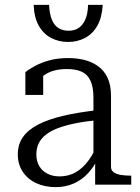

<svg xmlns="http://www.w3.org/2000/svg" viewBox="-20 -757 575 787"><path d="M384 -306V-265Q331 -260 289 -251.5Q247 -243 217 -231.5Q187 -220 167.5 -204.5Q148 -189 138.5 -169Q129 -149 129 -124Q129 -97 140.5 -77Q152 -57 173.5 -45.5Q195 -34 224 -34Q262 -34 291.5 -51.5Q321 -69 343 -99.5Q365 -130 380 -168L382 -110Q366 -74 341 -47Q316 -20 282.5 -5Q249 10 208 10Q164 10 129 -6Q94 -22 73.5 -52.5Q53 -83 53 -124Q53 -165 74 -195Q95 -225 136.5 -246.5Q178 -268 240 -282.5Q302 -297 384 -306ZM370 0V-107L363 -109V-356Q363 -401 350.5 -427Q338 -453 314 -463.5Q290 -474 255 -474Q203 -474 170 -454.5Q137 -435 118 -408Q116 -418 119 -427Q122 -436 127 -444Q132 -452 139.5 -457Q147 -462 157 -464V-368H84V-461Q98 -473 123 -486.5Q148 -500 182 -509.5Q216 -519 259 -519Q294 -519 325 -511.5Q356 -504 381.5 -486Q407 -468 421 -438Q435 -408 435 -364V-73Q435 -59 446 -51Q457 -43 475.5 -40Q494 -37 517 -37H518V0ZM259 -585Q221 -585 189.5 -601.5Q158 -618 139 -651.5Q120 -685 118 -737H181Q183 -699 193 -675.5Q203 -652 220.5 -641.5Q238 -631 261 -631Q284 -631 301 -641.5Q318 -652 329 -675.5Q340 -699 341 -737H401Q398 -685 379 -651.5Q360 -618 328.5 -601.5Q297 -585 259 -585Z"/></svg>

Font: Roboto Serif 36pt Light
Style: Regular
Weight: 300
Designer: Greg Gazdowicz
Foundry: Commercial Type
Version: Version 1.008